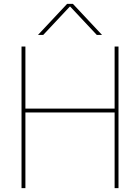

<svg xmlns="http://www.w3.org/2000/svg" viewBox="-20 -970 722 990"><path d="M506 -790H479L342 -936H340L203 -790H176L326 -950H356ZM571 -730H591V0H571V-390H111V0H91V-730H111V-410H571Z"/></svg>

Font: Mplus 1p Thin
Style: Regular
Weight: 250
Version: Version 1.061